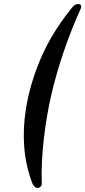

<svg xmlns="http://www.w3.org/2000/svg" viewBox="-20 -853 413 928"><path d="M361 -833H355C349 -833 338 -828 334 -823C280 -758 235 -690 200 -620C122 -463 44 -200 138 37C140 42 152 55 157 55H164C174 55 183 43 182 34C176 -104 201 -278 227 -390C260 -535 313 -686 371 -813C375 -823 371 -833 361 -833Z"/></svg>

Font: DIN Rundschrift
Style: EngKursiv
Weight: 400
Width: 3
Version: Version 1.027